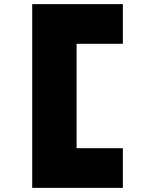

<svg xmlns="http://www.w3.org/2000/svg" viewBox="-20 -720 700 930"><path d="M136 190V-700H575V-508H345L351 -516V10L341 -2H575V190Z"/></svg>

Font: Lexend Tera Black
Style: Regular
Weight: 900
Version: Version 1.007